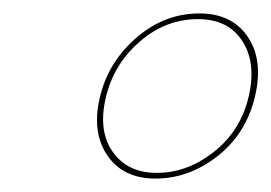

<svg xmlns="http://www.w3.org/2000/svg" viewBox="-20 -730 404 286"><path d="M277 -710Q326.5 -710 350 -673.8Q373.5 -637.5 358.5 -581Q344.5 -528.5 302.5 -496.2Q260.5 -464 211.5 -464Q162.5 -464 139 -499.8Q115.5 -535.5 130 -590Q143.5 -640.5 184.8 -675.2Q226 -710 277 -710ZM275 -701.5Q227.5 -701.5 189.5 -669.2Q151.5 -637 139 -590Q125 -538 147 -505.2Q169 -472.5 213.5 -472.5Q258 -472.5 297 -502.5Q336 -532.5 349 -580.5Q363 -633 342 -667.2Q321 -701.5 275 -701.5Z"/></svg>

Font: Fraunces 144pt S000 SemiBold
Style: Italic
Weight: 600
Italic angle: -16°
Version: Version 1.000; ttfautohint (v1.8.3)